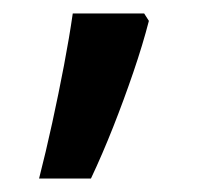

<svg xmlns="http://www.w3.org/2000/svg" viewBox="-20 -136 313 285"><path d="M201 -105Q192 -70 178 -29Q164 12 148 52.5Q132 93 115 129H38Q48 90 57.5 46.5Q67 3 75 -39Q83 -81 88 -116H194Z"/></svg>

Font: Noto Sans Armenian Medium
Style: Regular
Weight: 500
Designer: Monotype Design Team
Foundry: Monotype Imaging Inc.
Version: Version 2.007